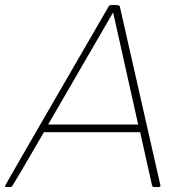

<svg xmlns="http://www.w3.org/2000/svg" viewBox="-39 -754 746 774"><path d="M600 0H583Q576 0 574 -6L526 -221H138Q11 -2 8 -1Q5 0 -13 0Q-19 0 -19 -4Q-19 -7 399 -728Q402 -732 404.5 -733Q407 -734 423 -734Q443 -734 444 -728L608 -5Q607 0 600 0ZM518 -252 417 -704 155 -252Z"/></svg>

Font: YamahaIndonesia935. App Thin
Style: Italic
Weight: 100
Italic angle: -10°
Designer: Dalton Maag Ltd
Foundry: Dalton Maag Ltd
Version: Version 1.002; January 01, 2024; Regular/Italic